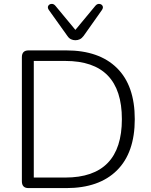

<svg xmlns="http://www.w3.org/2000/svg" viewBox="-20 -963 773 983"><path d="M126 0Q92 0 92 -35V-670Q92 -705 126 -705H319Q487 -705 578.5 -615Q670 -525 670 -353Q670 -181 578.5 -90.5Q487 0 319 0ZM153 -54H314Q604 -54 604 -353Q604 -651 314 -651H153ZM366 -757Q354 -757 343.5 -762Q333 -767 325 -779L230 -912Q222 -924 227 -933Q232 -942 243.5 -943Q255 -944 264 -933L366 -810L468 -933Q477 -944 488.5 -943Q500 -942 505 -933Q510 -924 502 -912L408 -779Q399 -767 388.5 -762Q378 -757 366 -757Z"/></svg>

Font: Nunito Light
Style: Regular
Weight: 300
Designer: Vernon Adams
Foundry: Vernon Adams
Version: Version 3.601; ttfautohint (v1.8.2.53-6de2)